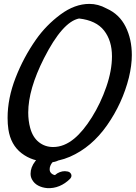

<svg xmlns="http://www.w3.org/2000/svg" viewBox="-20 -859 697 986"><path d="M555 -570Q555 -650 514.5 -702Q474 -754 386 -764Q301 -747 206 -560Q125 -400 125 -281Q125 -239 135 -202Q148 -154 179.5 -129Q211 -104 253 -104Q309 -104 361 -147Q407 -185 452 -257Q497 -329 526 -413Q555 -497 555 -570ZM657 -576Q657 -524 642 -461Q609 -329 530 -216Q451 -103 339 -54Q281 -29 224 -29Q147 -29 91 -72Q35 -115 23 -195Q19 -222 19 -254Q19 -354 60 -459.5Q101 -565 165 -656Q217 -730 290.5 -784.5Q364 -839 439 -839Q484 -839 526 -816L528 -815Q593 -786 625 -722Q657 -658 657 -576ZM347 43Q347 52 339 60Q315 84 285 96.5Q255 109 222 107Q197 105 176 94Q155 83 144 62Q137 49 137 33Q137 0 161 -31Q180 -56 209 -70.5Q238 -85 271 -87Q283 -89 293.5 -83Q304 -77 304 -67Q304 -64 302 -58Q290 -32 250 -26Q243 -18 240 -11Q235 -1 235 10Q235 18 238 24Q246 37 261 40H263L265 38Q274 30 287 25Q300 20 313 20Q319 20 329 22Q337 24 342 30Q347 36 347 43ZM253 -28 251 -26Q254 -27 253 -28Z"/></svg>

Font: Sedgwick Ave
Style: Regular
Weight: 400
Designer: Kevin Burke, Pedro Vergani
Foundry: Google, Inc.
Version: Version 1.000